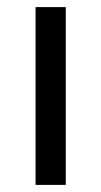

<svg xmlns="http://www.w3.org/2000/svg" viewBox="-20 -520 285 540"><path d="M80 0V-500H165V0Z"/></svg>

Font: Share
Style: Regular
Weight: 400
Designer: Ralph du Carrois
Version: Version 1.002